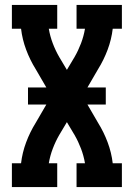

<svg xmlns="http://www.w3.org/2000/svg" viewBox="-20 -755 540 775"><path d="M28 0V-96H65Q70 -139 85.5 -180.5Q101 -222 124 -259L167 -333H93V-402H167L124 -476Q101 -513 85.5 -554.5Q70 -596 65 -639H28V-735H211V-639H177Q182 -609 193 -580Q204 -551 219 -525L250 -473L281 -525Q296 -551 307 -580Q318 -609 323 -639H289V-735H472V-639H435Q430 -596 414.5 -554.5Q399 -513 376 -476L333 -402H407V-333H333L376 -259Q399 -222 414.5 -180.5Q430 -139 435 -96H472V0H289V-96H323Q318 -126 307 -155Q296 -184 281 -210L250 -262L219 -210Q204 -184 193 -155Q182 -126 177 -96H211V0Z"/></svg>

Font: Iosevka Curly Slab
Style: Bold
Weight: 700
Monospace: yes
Designer: Belleve Invis
Foundry: Belleve Invis
Version: Version 22.1.2; ttfautohint (v1.8.4)